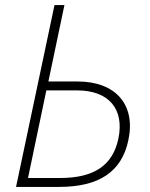

<svg xmlns="http://www.w3.org/2000/svg" viewBox="-20 -734 590 754"><path d="M43 0H213C368 0 458 -59 484 -183C514 -322 435 -414 285 -414H170L233 -714H194ZM90 -35 162 -379H283C407 -379 469 -306 445 -190C423 -85 350 -35 216 -35Z"/></svg>

Font: Noto Sans ExtraLight
Style: Italic
Weight: 200
Italic angle: -12°
Designer: Monotype Design Team
Foundry: Monotype Imaging Inc.
Version: Version 2.013